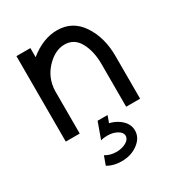

<svg xmlns="http://www.w3.org/2000/svg" viewBox="-161 -564 809 874"><g transform="rotate(-30 244.0 -127.0)"><path d="M439.5 0H366.2V-224.6Q366.2 -291.5 340.6 -338.6Q314.9 -385.7 264.2 -385.7Q213.9 -385.7 169.2 -338.6Q124.5 -291.5 122.1 -224.6V0H48.8V-449.2H122.1V-401.4Q192.9 -459 267.1 -459Q348.1 -459 393.8 -390.4Q439.5 -321.8 439.5 -224.6ZM225.1 205.1Q183.1 205.1 151.4 186.5L168 140.6Q193.8 156.2 225.1 156.2Q255.4 156.2 276.9 143.8Q298.3 131.3 298.3 113.3Q298.3 95.7 277.1 83.3Q255.9 70.8 225.1 70.8Q206.1 70.8 190.9 75.7L221.7 -9.8H273.9L261.2 25.9Q289.1 32.2 311.5 48.8Q347.2 75.7 347.2 113.3Q347.2 151.4 311.5 178.2Q275.9 205.1 225.1 205.1Z"/></g></svg>

Font: Catrinity
Style: Regular
Weight: 400
Designer: Alexander Lange
Foundry: High-Logic / Made with FontCreator
Version: Version 2.090;May 20, 2024;FontCreator 15.0.0.2974 64-bit